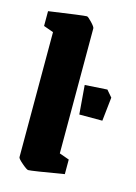

<svg xmlns="http://www.w3.org/2000/svg" viewBox="-106 -719 558 789"><g transform="rotate(15 173.5 -324.5)"><path d="M46 -30V-562L4 -577V-640Q149 -661 164 -661Q169 -661 185.5 -643.5Q202 -626 202 -620V-88L244 -73V-11Q109 12 94 12Q88 12 67 -6Q46 -24 46 -30ZM238 -263 228 -386 323 -392 347 -364 336 -263Z"/></g></svg>

Font: Grenze ExtraBold
Style: Regular
Weight: 800
Designer: Renata Polastri
Foundry: Omnibus-Type
Version: Version 1.002; ttfautohint (v1.8)